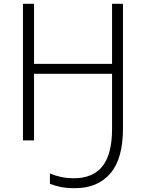

<svg xmlns="http://www.w3.org/2000/svg" viewBox="-20 -734 762 1004"><path d="M623 -62Q623 97 556.5 173.5Q490 250 373 250Q326 250 296 243.5Q266 237 241 227V173Q266 184 297.5 191Q329 198 367 198Q466 198 516 135Q566 72 566 -61V-348H158V0H100V-714H158V-400H566V-714H623Z"/></svg>

Font: Noto Sans Light
Style: Regular
Weight: 300
Designer: Monotype Design Team
Foundry: Monotype Imaging Inc.
Version: Version 2.007